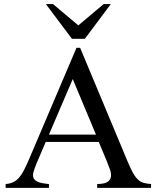

<svg xmlns="http://www.w3.org/2000/svg" viewBox="-20 -909 759 929"><path d="M450.2 0V-18.6Q484.9 -19 499.5 -28.6Q514.2 -38.1 516.6 -53.2Q519 -68.4 512.5 -87.6Q505.9 -106.9 497.6 -127L458 -222.2H201.2L156.2 -116.7Q147 -94.2 142.1 -77.1Q137.2 -60.1 142.3 -47.9Q147.5 -35.6 164.8 -28.6Q182.1 -21.5 216.8 -18.6V0H7.3V-18.6Q28.3 -20 43.9 -27.6Q59.6 -35.2 72 -49.3Q84.5 -63.5 95.2 -84.2Q106 -105 117.7 -131.8L350.1 -677.7H367.7L597.7 -127Q612.3 -92.3 624 -71.5Q635.7 -50.8 648.2 -39.6Q660.6 -28.3 675.5 -24.2Q690.4 -20 710.9 -18.6V0ZM332 -526.4 216.8 -257.8H444.3ZM390.6 -721.2H328.1L202.1 -889.2H236.8L358.9 -786.1L481.4 -889.2H516.1Z"/></svg>

Font: Doulos SIL
Style: Regular
Weight: 400
Designer: Walt Agee, Victor Gaultney, Peter Martin, Debbi Hosken
Foundry: SIL International
Version: Version 4.110; 2011; Maintenance release